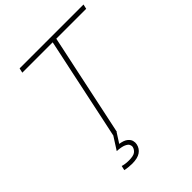

<svg xmlns="http://www.w3.org/2000/svg" viewBox="-252 -854 1205 1205"><g transform="rotate(-45 350.5 -251.5)"><path d="M252 0Q265 -60 276.8 -116.5Q288.5 -173 302.5 -238L352 -472Q364.5 -529.5 375 -579.8Q385.5 -630 396.5 -682H127L134 -713H701L694 -682H428.5Q417.5 -630 407 -579.8Q396.5 -529.5 384 -472L334.5 -238Q320.5 -173 308.8 -116.5Q297 -60 284 0ZM210 210Q197.5 210 178 208Q158.5 206 147 203L154 173Q161 176 176.5 178.5Q192 181 210 181Q250.5 181 266.5 169Q282.5 157 287 139Q289.5 128.5 284.2 117Q279 105.5 259 96.5Q239 87.5 198 85L260 -12H285L282 0L241 64Q277 69.5 294.2 83.2Q311.5 97 315.8 113.2Q320 129.5 317 143Q310.5 174.5 284.8 192.2Q259 210 210 210Z"/></g></svg>

Font: Commissioner Thin
Style: Italic
Weight: 100
Italic angle: -12°
Designer: Kostas Bartsokas
Foundry: Kostas Bartsokas
Version: Version 1.000; ttfautohint (v1.8.3)